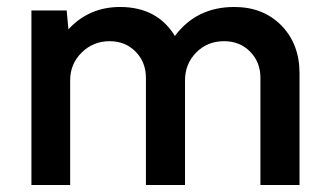

<svg xmlns="http://www.w3.org/2000/svg" viewBox="-20 -530 943 550"><path d="M651 -510Q734 -510 786 -457Q838 -404 838 -320V0H726V-307Q726 -352 696.5 -382Q667 -412 622 -412Q574 -412 542 -379.5Q510 -347 510 -300V0H398V-307Q398 -352 368.5 -382Q339 -412 294 -412Q247 -412 214 -379.5Q181 -347 181 -300V0H70V-500H171L176 -446Q235 -510 324 -510Q430 -510 481 -427Q543 -510 651 -510Z"/></svg>

Font: Orkney Medium
Style: Regular
Weight: 500
Designer: Samuel Oakes and Alfredo Marco Pradil
Foundry: Alfredo Marco Pradil
Version: 1.0; ttfautohint (v1.5)